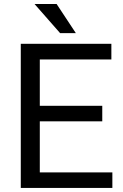

<svg xmlns="http://www.w3.org/2000/svg" viewBox="-20 -927 608 947"><path d="M259.3 -907.2H150.4L276.4 -763.7H354ZM484.4 -405.3H176.3V-633.8H529.3V-710.9H82.5V0H534.2V-76.7H176.3V-328.6H484.4Z"/></svg>

Font: Roboto
Style: Regular
Weight: 400
Designer: Google
Version: Version 2.137; 2017